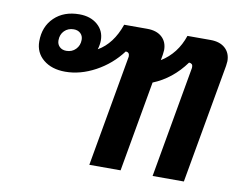

<svg xmlns="http://www.w3.org/2000/svg" viewBox="-68 -677 966 768"><g transform="rotate(10 415.5 -293.0)"><path d="M811 -504Q811 -499 809 -485L723 0H596L676 -453V-458Q676 -471 661 -472Q608 -399 531 -368L466 0H339L419 -453V-456Q419 -471 404 -472Q362 -416 301 -383Q240 -350 179 -350Q124 -350 90 -378Q56 -406 56 -452Q56 -512 94.5 -549Q133 -586 196 -586Q241 -586 269.5 -561.5Q298 -537 298 -498Q298 -481 292 -461Q351 -495 379 -576H473Q511 -576 532.5 -556.5Q554 -537 554 -504Q554 -499 552 -485L548 -462Q611 -501 636 -576H730Q768 -576 789.5 -556.5Q811 -537 811 -504ZM222 -487Q222 -503 211.5 -513Q201 -523 184 -523Q161 -523 146 -508Q131 -493 131 -469Q131 -453 141.5 -443Q152 -433 169 -433Q192 -433 207 -448.5Q222 -464 222 -487Z"/></g></svg>

Font: Sarabun
Style: Bold Italic
Weight: 700
Italic angle: -10°
Designer: Suppakit Chalermlarp | Katatrad Co.,Ltd.
Foundry: Cadson Demak Co.,Ltd.
Version: Version 1.000; ttfautohint (v1.6)